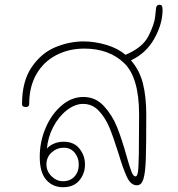

<svg xmlns="http://www.w3.org/2000/svg" viewBox="-20 -782 743 802"><path d="M527 -530Q563 -489 577 -433.5Q591 -378 591 -301Q591 -172 589 -116Q587 -60 579 -34Q571 -8 552 -8Q527 -8 511 -41Q495 -74 474 -144Q453 -211 436.5 -250.5Q420 -290 393 -319Q366 -348 327 -348Q293 -348 259 -321.5Q225 -295 202.5 -252Q180 -209 176 -161Q185 -173 204 -181.5Q223 -190 246 -190Q289 -190 312 -161Q335 -132 335 -95Q335 -57 311.5 -28.5Q288 0 243 0Q200 0 173 -31Q146 -62 146 -127Q146 -190 170.5 -247.5Q195 -305 237 -341Q279 -377 328 -377Q379 -377 414 -339Q449 -301 469 -251Q489 -201 509 -129Q522 -83 529.5 -64Q537 -45 546 -45Q553 -45 556 -62.5Q559 -80 560 -143Q561 -206 561 -304Q561 -459 498 -519Q435 -579 332 -579Q267 -579 214.5 -551.5Q162 -524 132 -472Q102 -420 102 -348Q102 -335 88 -335Q72 -335 72 -347Q72 -442 112 -501Q152 -560 210.5 -584.5Q269 -609 329 -609Q376 -609 424.5 -594.5Q473 -580 504 -553Q576 -583 600.5 -632Q625 -681 628 -712Q631 -743 632 -749Q634 -762 646 -762Q654 -762 656.5 -757Q659 -752 659 -740Q659 -682 624.5 -620.5Q590 -559 527 -530ZM174 -95Q174 -67 195 -46Q216 -25 243 -25Q273 -25 291 -44.5Q309 -64 309 -95Q309 -123 292 -144Q275 -165 246 -165Q218 -165 196 -145.5Q174 -126 174 -95Z"/></svg>

Font: Mali ExtraLight
Style: Regular
Weight: 275
Version: Version 1.000; ttfautohint (v1.6)